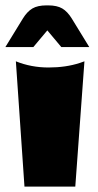

<svg xmlns="http://www.w3.org/2000/svg" viewBox="-29 -694 364 714"><path d="M144 -674H150Q183 -674 202.5 -662.5Q222 -651 238 -625L303 -519H199L147 -581L95 -519H-9L56 -625Q72 -651 91.5 -662.5Q111 -674 144 -674ZM268 -460 285 -466 251 0H62L30 -466Q87 -443 151.5 -443Q216 -443 268 -460Z"/></svg>

Font: Wendy One
Style: Regular
Weight: 400
Designer: Alejandro Inler
Foundry: Alejandro Inler
Version: 1.001